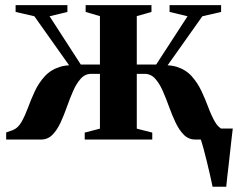

<svg xmlns="http://www.w3.org/2000/svg" viewBox="-20 -532 908 732"><path d="M790.5 180Q786.5 161 780.8 135.5Q775 110 768.5 83.5Q762 57 755.8 34Q749.5 11 745 -2L722.5 -42H867.5Q865 -23 862.5 0Q860 23 857.2 47.8Q854.5 72.5 851.8 96.5Q849 120.5 846.5 142Q844 163.5 842.5 180ZM3.5 0V-27L29 -36Q49 -44 62.2 -67.5Q75.5 -91 87 -122.2Q98.5 -153.5 113.2 -185Q128 -216.5 151 -241.5Q174 -266.5 209.8 -277.5Q245.5 -288.5 299 -278L274 -240L111 -470L39.5 -486.5V-512.5H237V-486.5L169 -470L288 -286H361V-470.5L306.5 -486.5V-512.5H557.5V-486.5L501.5 -470.5V-286H575.5L695 -470L626.5 -486.5V-512.5H823V-486.5L751.5 -470L588.5 -240L563.5 -278Q617.5 -288.5 653 -277.5Q688.5 -266.5 711 -241.2Q733.5 -216 748.2 -184.5Q763 -153 774.5 -122Q786 -91 799.5 -67.5Q813 -44 833.5 -36L858.5 -27V0H725Q699 0 681 -18Q663 -36 649.5 -64.5Q636 -93 624.5 -125Q613 -157 600.5 -185.5Q588 -214 571.5 -232.2Q555 -250.5 531 -250.5H501.5V-41.5L560.5 -26.5V0H303V-26.5L361 -41.5V-250.5H328Q304.5 -250.5 288 -232.2Q271.5 -214 259 -185.5Q246.5 -157 235.2 -125Q224 -93 210.8 -64.5Q197.5 -36 179.8 -18Q162 0 136.5 0Z"/></svg>

Font: Merriweather 120pt
Style: Bold
Weight: 700
Designer: Eben Sorkin
Foundry: Eben Sorkin
Version: Version 2.100